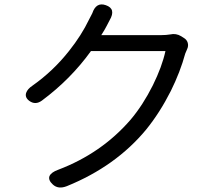

<svg xmlns="http://www.w3.org/2000/svg" viewBox="-20 -805 920 853"><path d="M215 15Q193 -5 200 -23Q208 -40 239 -51Q431 -124 560 -273Q615 -338 659 -426Q700 -509 715 -578H549H384Q294 -453 166 -358Q137 -337 110 -357Q90 -372 96 -392Q102 -410 125 -425Q217 -490 287 -579Q342 -648 376 -719Q384 -734 390 -746Q407 -797 450 -782Q497 -766 467 -715Q465 -711 460.5 -702.5Q456 -694 454 -690Q446 -674 430 -649H697Q718 -649 736 -652Q762 -658 785 -644L796 -637Q810 -629 814 -615Q818 -601 811.5 -587Q805 -573 803 -567Q781 -486 739 -401Q690 -304 629 -229Q494 -66 277 22Q239 37 215 15Z"/></svg>

Font: GenSenRounded TW R
Style: Regular
Weight: 400
Version: Version 1.501;PS 1;hotconv 16.6.51;makeotf.lib2.5.65220